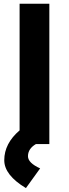

<svg xmlns="http://www.w3.org/2000/svg" viewBox="-20 -757 362 1009"><path d="M239.3 0H168.9Q127 24.4 127 64Q127 99.1 190.9 127.9L116.2 231.4Q2.4 163.1 2.4 85Q2.4 -2.9 83 -71.8V-737.3H239.3Z"/></svg>

Font: Newest Shape
Style: Bold
Weight: 700
Designer: Wojciech Kalinowski "wmk69" (wmk69@o2.pl)
Foundry: Wojciech Kalinowski "wmk69" (wmk69@o2.pl)
Version: Version 1.0.0; 2022-02-24